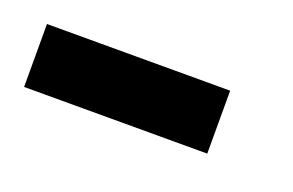

<svg xmlns="http://www.w3.org/2000/svg" viewBox="-30 -359 310 203"><g transform="rotate(20 125.0 -257.5)"><path d="M0 -222.2V-271V-293H206.1V-222.2Z"/></g></svg>

Font: Wyoming
Style: Regular
Weight: 400
Designer: Old Hat Creative
Version: Version 2.00 2016